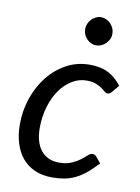

<svg xmlns="http://www.w3.org/2000/svg" viewBox="-84 -787 621 850"><g transform="rotate(10 227.0 -362.0)"><path d="M409 -91Q383 -62.5 359.5 -43.5Q336 -24.5 312.5 -13.2Q289 -2 263.8 2.5Q238.5 7 209.5 7Q165.5 7 131.8 -8Q98 -23 75.2 -50.2Q52.5 -77.5 40.8 -115.8Q29 -154 29 -200Q29 -261.5 48.2 -318Q67.5 -374.5 102 -418Q136.5 -461.5 184.2 -487.5Q232 -513.5 288.5 -513.5Q339 -513.5 373 -495.8Q407 -478 432.5 -444L404.5 -410.5Q401 -406.5 396.8 -404Q392.5 -401.5 387 -401.5Q380 -401.5 373.2 -407.8Q366.5 -414 355.5 -421.8Q344.5 -429.5 328.2 -435.8Q312 -442 286.5 -442Q252 -442 221.5 -423.2Q191 -404.5 168 -372Q145 -339.5 131.8 -295Q118.5 -250.5 118.5 -199.5Q118.5 -168.5 125.5 -143.2Q132.5 -118 146.5 -100.2Q160.5 -82.5 180.8 -72.8Q201 -63 228 -63Q261.5 -63 284.2 -73Q307 -83 322.5 -94.8Q338 -106.5 348.8 -116.5Q359.5 -126.5 370 -126.5Q379.5 -126.5 387 -118L409 -91ZM363 -665.5Q363 -652.5 357.8 -641.2Q352.5 -630 343.8 -621.2Q335 -612.5 323.8 -607.5Q312.5 -602.5 300.5 -602.5Q289 -602.5 278 -607.5Q267 -612.5 258.8 -621.2Q250.5 -630 245.5 -641.2Q240.5 -652.5 240.5 -665.5Q240.5 -678.5 245.5 -690Q250.5 -701.5 259 -710.2Q267.5 -719 278.5 -724.2Q289.5 -729.5 301 -729.5Q313 -729.5 324.2 -724.5Q335.5 -719.5 344 -710.8Q352.5 -702 357.8 -690.2Q363 -678.5 363 -665.5Z"/></g></svg>

Font: Lato 2
Style: Italic
Weight: 400
Italic angle: -7°
Designer: Lukasz Dziedzic with Adam Twardoch and Botio Nikoltchev
Foundry: tyPoland Lukasz Dziedzic
Version: Version 2.015; 2015-08-06; http://www.latofonts.com/